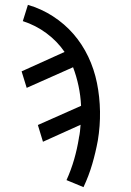

<svg xmlns="http://www.w3.org/2000/svg" viewBox="-20 -548 540 791"><path d="M324 223 254 194Q273 152 285.5 108.5Q298 65 305 21V20Q308 7 309.5 -6.5Q311 -20 312 -34L157 36L136 -33L314 -112Q312 -154 303.5 -194Q295 -234 281 -271L90 -186L69 -254L246 -334Q216 -378 171.5 -411Q127 -444 74 -461L95 -528Q150 -512 198 -481Q246 -450 282.5 -408Q319 -366 343.5 -314.5Q368 -263 379.5 -206Q391 -149 392 -89Q393 -29 383 31Q374 80 360 128Q346 176 324 223Z"/></svg>

Font: Iosevka
Style: Italic
Weight: 400
Italic angle: -9°
Monospace: yes
Designer: Belleve Invis
Foundry: Belleve Invis
Version: Version 32.5.0; ttfautohint (v1.8.4)